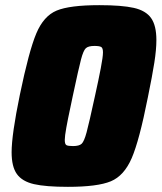

<svg xmlns="http://www.w3.org/2000/svg" viewBox="-20 -716 626 744"><path d="M25 -126Q25 -194 57 -349Q92 -518 120.5 -586Q149 -654 199.5 -675Q250 -696 365 -696Q452 -696 498.5 -685.5Q545 -675 565.5 -646Q586 -617 586 -561Q586 -524 578 -473Q570 -422 553 -339Q520 -172 490.5 -103.5Q461 -35 409.5 -13.5Q358 8 243 8Q157 8 111.5 -2.5Q66 -13 45.5 -41.5Q25 -70 25 -126ZM348 -344Q362 -407 370.5 -451.5Q379 -496 379 -513Q379 -530 372 -534Q365 -538 346 -538Q322 -538 312.5 -529Q303 -520 294 -486Q285 -452 262 -344L253 -301Q243 -255 237 -221.5Q231 -188 231 -174Q231 -157 237.5 -153.5Q244 -150 263 -150Q287 -150 296.5 -159Q306 -168 315.5 -203Q325 -238 348 -344Z"/></svg>

Font: Saira Semi Condensed Black
Style: Italic
Weight: 900
Width: 4
Italic angle: -12°
Designer: Hector Gatti with collaboration of the Omnibus-Type team
Foundry: Omnibus-Type
Version: Version 1.001; ttfautohint (v1.8)